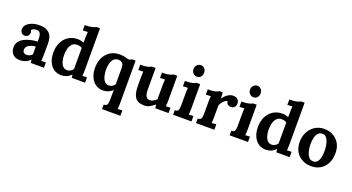

<svg xmlns="http://www.w3.org/2000/svg" viewBox="-59 -1538 4726 2576"><g transform="rotate(20 2303.5 -250.0)"><path d="M319 0Q317 -14 316.5 -23.5Q316 -33 315 -46Q281 -12 243 2Q205 16 166 16Q102 16 66 -22Q30 -60 30 -117Q30 -165 54.5 -199Q79 -233 119.5 -254.5Q160 -276 209.5 -287.5Q259 -299 309 -301V-353Q309 -392 293.5 -419Q278 -446 237 -444Q195 -442 169 -416Q177 -407 179 -396.5Q181 -386 181 -378Q181 -358 165 -336.5Q149 -315 114 -316Q84 -317 68 -337Q52 -357 52 -384Q52 -424 80.5 -453.5Q109 -483 157 -499.5Q205 -516 263 -516Q351 -516 399.5 -470.5Q448 -425 448 -325Q448 -291 448 -267Q448 -243 447.5 -219Q447 -195 447 -161Q447 -147 446 -121.5Q445 -96 443 -73Q460 -75 479 -75.5Q498 -76 508 -76V0ZM308 -230Q252 -225 211.5 -201Q171 -177 172 -134Q173 -106 190 -94Q207 -82 229 -82Q252 -82 272 -92Q292 -102 308 -118Z M758 16Q698 16 652.5 -15Q607 -46 581.5 -103Q556 -160 556 -237Q556 -318 587 -381Q618 -444 674 -480Q730 -516 804 -516Q831 -516 852.5 -510.5Q874 -505 893 -498V-564Q893 -578 894 -604Q895 -630 897 -652Q881 -651 859 -650Q837 -649 826 -649V-725Q896 -725 933 -735Q970 -745 980 -755H1034V-161Q1034 -147 1033 -121.5Q1032 -96 1030 -73Q1047 -75 1066 -75.5Q1085 -76 1095 -76V0H905Q904 -11 902.5 -23Q901 -35 899 -46Q866 -12 831 2Q796 16 758 16ZM810 -75Q836 -75 858 -88.5Q880 -102 893 -123V-423Q883 -431 863 -436.5Q843 -442 822 -442Q776 -441 750 -413Q724 -385 713.5 -342Q703 -299 703 -252Q703 -210 713.5 -169Q724 -128 747.5 -101.5Q771 -75 810 -75Z M1430 255V190Q1471 190 1480 165.5Q1489 141 1489 101L1490 -40Q1458 -9 1423.5 3.5Q1389 16 1354 16Q1294 16 1248.5 -15Q1203 -46 1177.5 -103Q1152 -160 1152 -237Q1152 -318 1183 -381Q1214 -444 1270.5 -480Q1327 -516 1402 -516Q1458 -516 1490.5 -505Q1523 -494 1542 -494Q1550 -494 1560.5 -498.5Q1571 -503 1577 -510H1631V94Q1631 108 1630 133.5Q1629 159 1627 182Q1643 180 1662.5 179.5Q1682 179 1692 179V255ZM1406 -74Q1431 -74 1453.5 -87Q1476 -100 1489 -121V-355Q1489 -393 1476.5 -411.5Q1464 -430 1446.5 -436.5Q1429 -443 1412 -443Q1368 -443 1343 -414.5Q1318 -386 1308 -342.5Q1298 -299 1299 -252Q1300 -210 1310.5 -169Q1321 -128 1344 -101Q1367 -74 1406 -74Z M1941 16Q1851 16 1813 -37Q1775 -90 1775 -205V-320Q1775 -338 1776 -361.5Q1777 -385 1778 -407Q1762 -406 1740.5 -405.5Q1719 -405 1708 -404V-480H1718Q1780 -480 1816 -490Q1852 -500 1862 -510H1917V-204Q1917 -139 1934 -107.5Q1951 -76 1988 -76Q2014 -76 2040.5 -90.5Q2067 -105 2084 -124V-320Q2084 -338 2085 -361.5Q2086 -385 2088 -407Q2072 -406 2050.5 -405.5Q2029 -405 2018 -404V-480H2042Q2089 -480 2125 -490.5Q2161 -501 2171 -510H2226V-161Q2226 -147 2225 -121.5Q2224 -96 2222 -73Q2238 -75 2257.5 -75.5Q2277 -76 2287 -76V0H2097Q2096 -13 2094.5 -26Q2093 -39 2091 -52Q2060 -26 2024.5 -5Q1989 16 1941 16Z M2352 -65Q2393 -65 2402 -89.5Q2411 -114 2411 -154V-320Q2411 -338 2412 -361.5Q2413 -385 2415 -407Q2399 -406 2377.5 -405.5Q2356 -405 2345 -404V-480Q2414 -480 2451.5 -490Q2489 -500 2499 -510H2553V-161Q2553 -147 2552 -121.5Q2551 -96 2549 -73Q2565 -75 2584.5 -75.5Q2604 -76 2614 -76V0H2352ZM2477 -589Q2443 -589 2421 -613Q2399 -637 2399 -671Q2399 -705 2422 -729Q2445 -753 2476 -753Q2508 -753 2529.5 -729Q2551 -705 2551 -671Q2551 -637 2531 -613Q2511 -589 2477 -589Z M2679 -65Q2720 -65 2729 -89.5Q2738 -114 2738 -154V-322Q2738 -340 2739 -362.5Q2740 -385 2742 -407Q2726 -406 2704.5 -405.5Q2683 -405 2672 -404V-480H2712Q2751 -480 2783.5 -490Q2816 -500 2826 -510H2875Q2877 -500 2878 -472.5Q2879 -445 2879 -424Q2919 -474 2954 -495Q2989 -516 3025 -516Q3060 -516 3086 -496.5Q3112 -477 3112 -433Q3112 -418 3105 -401.5Q3098 -385 3083 -374Q3068 -363 3042 -363Q3022 -363 3001 -375Q2980 -387 2977 -421Q2957 -421 2937 -404.5Q2917 -388 2901.5 -365.5Q2886 -343 2880 -324V-161Q2880 -147 2879 -121.5Q2878 -96 2876 -73Q2892 -75 2911.5 -75.5Q2931 -76 2941 -76V0H2679Z M3159 -65Q3200 -65 3209 -89.5Q3218 -114 3218 -154V-320Q3218 -338 3219 -361.5Q3220 -385 3222 -407Q3206 -406 3184.5 -405.5Q3163 -405 3152 -404V-480Q3221 -480 3258.5 -490Q3296 -500 3306 -510H3360V-161Q3360 -147 3359 -121.5Q3358 -96 3356 -73Q3372 -75 3391.5 -75.5Q3411 -76 3421 -76V0H3159ZM3284 -589Q3250 -589 3228 -613Q3206 -637 3206 -671Q3206 -705 3229 -729Q3252 -753 3283 -753Q3315 -753 3336.5 -729Q3358 -705 3358 -671Q3358 -637 3338 -613Q3318 -589 3284 -589Z M3679 16Q3619 16 3573.5 -15Q3528 -46 3502.5 -103Q3477 -160 3477 -237Q3477 -318 3508 -381Q3539 -444 3595 -480Q3651 -516 3725 -516Q3752 -516 3773.5 -510.5Q3795 -505 3814 -498V-564Q3814 -578 3815 -604Q3816 -630 3818 -652Q3802 -651 3780 -650Q3758 -649 3747 -649V-725Q3817 -725 3854 -735Q3891 -745 3901 -755H3955V-161Q3955 -147 3954 -121.5Q3953 -96 3951 -73Q3968 -75 3987 -75.5Q4006 -76 4016 -76V0H3826Q3825 -11 3823.5 -23Q3822 -35 3820 -46Q3787 -12 3752 2Q3717 16 3679 16ZM3731 -75Q3757 -75 3779 -88.5Q3801 -102 3814 -123V-423Q3804 -431 3784 -436.5Q3764 -442 3743 -442Q3697 -441 3671 -413Q3645 -385 3634.5 -342Q3624 -299 3624 -252Q3624 -210 3634.5 -169Q3645 -128 3668.5 -101.5Q3692 -75 3731 -75Z M4327 16Q4255 16 4197 -15Q4139 -46 4105.5 -103.5Q4072 -161 4072 -239Q4072 -322 4106.5 -384.5Q4141 -447 4198.5 -481.5Q4256 -516 4324 -516Q4396 -516 4453 -485Q4510 -454 4543 -396.5Q4576 -339 4576 -259Q4576 -175 4544 -113Q4512 -51 4456 -17.5Q4400 16 4327 16ZM4331 -55Q4371 -56 4391.5 -83Q4412 -110 4420 -151Q4428 -192 4428 -234Q4428 -271 4422.5 -309Q4417 -347 4405 -378Q4393 -409 4372.5 -428Q4352 -447 4322 -446Q4283 -445 4260.5 -418Q4238 -391 4228.5 -350.5Q4219 -310 4219 -266Q4219 -215 4230 -166Q4241 -117 4265.5 -85.5Q4290 -54 4331 -55Z"/></g></svg>

Font: Lora
Style: Bold
Weight: 700
Designer: Olga Karpushina, Alexei Vanyashin (Cyrillic)
Foundry: Cyreal
Version: Version 3.006; ttfautohint (v1.8.4.7-5d5b);gftools[0.9.30]